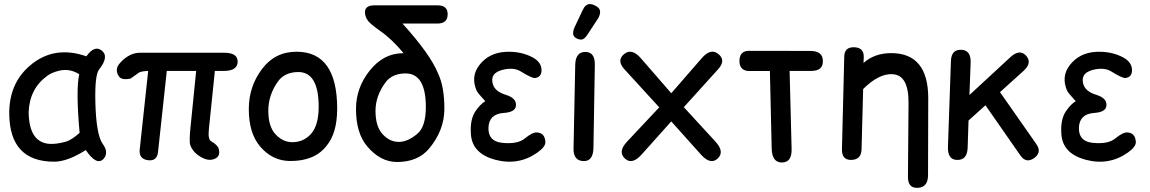

<svg xmlns="http://www.w3.org/2000/svg" viewBox="-20 -766 5641 942"><path d="M246.1 27.3Q27.8 27.3 25.4 -207Q23.9 -355.5 126 -443.4Q244.6 -545.4 403.8 -489.7Q443.4 -545.9 479 -518.1Q516.6 -488.8 466.3 -425.3Q444.8 -398.4 447.8 -266.1Q451.7 -105 483.9 -60.1Q514.6 -19 488.8 12.7Q454.6 49.8 400.9 -29.8Q311 27.3 246.1 27.3ZM302.7 -70.8Q331.5 -79.1 370.6 -114.3Q351.6 -324.2 368.7 -401.9Q321.3 -431.6 269.5 -418.9Q233.4 -410.2 211.9 -394Q125 -331.1 120.6 -216.3Q122.1 -66.9 223.1 -60.1Q256.3 -58.1 302.7 -70.8Z M563.5 -391.1Q540.5 -425.3 568.4 -456.5Q613.8 -507.3 667.5 -507.3H1079.6Q1147 -507.3 1146 -462.6Q1145 -418 1077.6 -418H1034.2L1004.9 -133.3Q999.5 -83 1015.1 -73.7Q1048.3 -54.2 1053.2 -35.6Q1062 -1.5 1037.6 11.2Q1007.3 26.9 971.2 7.3Q927.2 -15.6 913.6 -54.2Q907.2 -71.8 915 -145L942.4 -418H798.3L755.4 -21Q750.5 25.9 706.1 20Q660.6 14.2 665.5 -32.7L707 -418Q678.2 -417 663.6 -411.1L620.6 -380.4Q576.7 -371.6 563.5 -391.1Z M1440.9 -412.6Q1377 -411.1 1345.2 -368.2Q1296.4 -301.8 1296.4 -222.2Q1296.4 -145.5 1331.5 -107.4Q1367.7 -68.4 1414.6 -68.4Q1467.8 -68.4 1504.4 -107.4Q1543 -148.9 1543.5 -240.7Q1543.9 -414.6 1440.9 -412.6ZM1437 -512.2Q1634.8 -510.7 1634.3 -231Q1633.8 -111.8 1581.5 -49.8Q1522.9 24.9 1402.8 23.9Q1315.9 23.4 1255.4 -48.3Q1200.7 -113.3 1200.7 -231Q1200.7 -342.3 1266.1 -428.2Q1330.6 -513.2 1437 -512.2Z M1966.8 -405.8Q1902.8 -404.3 1871.1 -361.3Q1822.3 -294.9 1822.3 -222.2Q1822.3 -145 1857.4 -107.4Q1892.1 -69.8 1936.5 -69.8Q1980.5 -69.8 2027.3 -109.4Q2069.3 -144.5 2069.3 -240.7Q2069.3 -408.2 1966.8 -405.8ZM1772 -692.9Q1762.7 -739.7 1815.9 -739.7H2127.9Q2177.7 -739.7 2176.3 -693.8Q2175.3 -650.4 2125.5 -650.4Q2040 -650.4 1954.6 -650.4Q2091.3 -500 2129.9 -404.3Q2160.6 -338.9 2160.2 -231Q2159.7 -126 2085 -36.6Q2029.8 28.8 1928.2 28.8Q1846.2 28.8 1781.2 -48.3Q1726.6 -113.3 1726.6 -231Q1726.6 -335 1793.5 -419.2Q1860.4 -503.4 1954.1 -504.9Q1957 -504.9 1960.4 -504.9Q1901.9 -575.2 1843.8 -615.2Q1788.1 -654.8 1782.2 -669.4Q1774.9 -678.7 1772 -692.9Z M2461.4 -300.8Q2516.1 -284.2 2511.2 -246.1Q2507.8 -215.8 2451.7 -211.9Q2378.9 -207 2376.5 -139.6Q2374.5 -72.8 2442.9 -65.4Q2519 -57.1 2555.2 -86.9Q2591.8 -117.2 2613.8 -116.2Q2653.3 -114.3 2655.8 -69.3Q2656.7 -45.9 2616.7 -17.6Q2523.4 48.3 2408.7 17.6Q2297.9 -12.7 2290.5 -105.5Q2284.7 -179.7 2313 -220.7Q2336.4 -254.9 2360.8 -269.5Q2321.8 -311.5 2317.9 -322.3Q2289.1 -391.1 2331.5 -446.3Q2378.9 -507.8 2462.4 -511.7Q2537.1 -515.1 2595.2 -483.4Q2639.6 -458.5 2636.7 -416.5Q2634.3 -386.7 2605 -383.3Q2590.3 -381.3 2534.2 -416Q2502.4 -435.1 2454.1 -425.3Q2395 -413.1 2395 -374Q2395 -320.8 2461.4 -300.8Z M2861.3 -594.7Q2845.7 -571.8 2832 -571.8Q2818.4 -571.8 2805.2 -579.6Q2792 -587.4 2792 -602.3Q2792 -617.2 2798.8 -631.8L2838.9 -716.8Q2852.1 -746.1 2875 -746.1Q2887.2 -746.1 2905.8 -735.4Q2924.3 -724.6 2924.3 -707.8Q2924.3 -690.9 2913.1 -673.8ZM2853 -511.2Q2899.4 -510.3 2898.4 -447.8L2891.6 -41.5Q2890.6 24.4 2844.7 24.4Q2792.5 23.9 2793.9 -37.6L2802.2 -447.3Q2803.7 -512.2 2853 -511.2Z M3043 -501.5Q3080.1 -530.8 3124 -480.5L3273.4 -308.6L3422.9 -480.5Q3466.8 -531.2 3503.9 -501.5Q3543.5 -470.2 3502.9 -425.8L3335 -240.2L3489.7 -71.8Q3537.6 -20 3499.5 13.2Q3464.8 43.5 3418.5 -8.3L3273.4 -170.4L3128.4 -8.3Q3082 43.5 3047.4 13.2Q3008.8 -20.5 3057.1 -71.8L3214.4 -239.3L3043.9 -425.8Q3003.4 -470.2 3043 -501.5Z M3607.9 -463.9Q3606.9 -516.6 3654.8 -516.6L3955.6 -516.1Q4015.1 -516.1 4017.1 -469.7Q4020 -418 3960.4 -418Q3907.2 -418 3854 -418L3863.8 -36.1Q3865.7 31.7 3815.9 31.2Q3768.1 31.2 3766.1 -36.6L3757.3 -417.5H3657.7Q3609.9 -417.5 3607.9 -463.9Z M4168 -534.2Q4219.2 -534.2 4217.8 -485.8Q4217.3 -471.7 4216.8 -457Q4270 -505.4 4353 -505.4Q4534.7 -504.9 4534.2 -282.7L4533.2 92.3Q4533.2 151.4 4486.3 155.3Q4434.1 160.2 4434.6 101.1L4437.5 -261.2Q4438.5 -396.5 4360.4 -401.9Q4292.5 -406.7 4214.8 -329.1L4207 -33.7Q4205.6 19.5 4153.3 18.6Q4109.4 17.6 4110.8 -34.7L4122.1 -488.8Q4123 -534.2 4168 -534.2Z M4673.8 18.6Q4628.9 16.6 4630.9 -45.9L4645.5 -466.8Q4647.5 -525.9 4700.2 -521.5Q4744.1 -517.6 4742.2 -458.5L4736.3 -299.8L4936.5 -484.9Q4981.4 -526.4 5012.7 -494.6Q5046.9 -458.5 5001 -417.5L4886.2 -314L5064.5 -59.1Q5092.8 -18.6 5054.2 9.3Q5014.6 37.6 4986.3 -3.4L4814.9 -249.5L4731.9 -174.8L4727.5 -41.5Q4725.6 21 4673.8 18.6Z M5358.4 -300.8Q5413.1 -284.2 5408.2 -246.1Q5404.8 -215.8 5348.6 -211.9Q5275.9 -207 5273.4 -139.6Q5271.5 -72.8 5339.8 -65.4Q5416 -57.1 5452.1 -86.9Q5488.8 -117.2 5510.7 -116.2Q5550.3 -114.3 5552.7 -69.3Q5553.7 -45.9 5513.7 -17.6Q5420.4 48.3 5305.7 17.6Q5194.8 -12.7 5187.5 -105.5Q5181.6 -179.7 5210 -220.7Q5233.4 -254.9 5257.8 -269.5Q5218.8 -311.5 5214.8 -322.3Q5186 -391.1 5228.5 -446.3Q5275.9 -507.8 5359.4 -511.7Q5434.1 -515.1 5492.2 -483.4Q5536.6 -458.5 5533.7 -416.5Q5531.2 -386.7 5502 -383.3Q5487.3 -381.3 5431.2 -416Q5399.4 -435.1 5351.1 -425.3Q5292 -413.1 5292 -374Q5292 -320.8 5358.4 -300.8Z"/></svg>

Font: Comic Relief LRS
Style: Regular
Weight: 400
Designer: Jeff Davis
Foundry: Loudifier
Version: Version 1.0